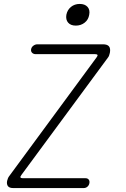

<svg xmlns="http://www.w3.org/2000/svg" viewBox="-20 -955 640 975"><path d="M47 0Q28 0 20.5 -9.5Q13 -19 16 -36Q18 -44 20.5 -50Q23 -56 27 -61L470 -663Q477 -672 475 -676Q473 -680 463 -680H161Q150 -680 143 -687Q136 -694 138 -705Q140 -716 149.5 -723Q159 -730 170 -730H503Q525 -730 533.5 -719.5Q542 -709 538 -687Q536 -679 534 -673Q532 -667 527 -661L89 -67Q82 -58 84 -54Q86 -50 96 -50H414Q425 -50 430.5 -43Q436 -36 434 -25Q432 -14 424 -7Q416 0 405 0ZM365 -825Q339 -825 326 -840Q313 -855 317 -880Q322 -905 340.5 -920Q359 -935 385 -935Q411 -935 424.5 -920Q438 -905 433 -880Q429 -855 410 -840Q391 -825 365 -825Z"/></svg>

Font: Maple Mono Thin
Style: Italic
Weight: 250
Italic angle: -10°
Monospace: yes
Designer: subframe7536
Version: Version 7.000